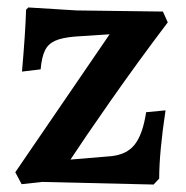

<svg xmlns="http://www.w3.org/2000/svg" viewBox="-20 -490 498 515"><path d="M274 -398 182 -392Q146 -389 127.5 -380.5Q109 -372 100.5 -354.5Q92 -337 89 -304L39 -298Q48 -401 50 -464L56 -470L186 -462L417 -459L430 -430Q349 -323 277 -220Q205 -117 169 -62L277 -71Q320 -75 341.5 -102.5Q363 -130 372 -189L424 -194Q407 -81 407 -11L392 5L93 -2L38 4L21 -28Z"/></svg>

Font: Alegreya
Style: Bold
Weight: 700
Designer: Juan Pablo del Peral
Foundry: Huerta Tipografica
Version: Version 2.008; ttfautohint (v1.8)